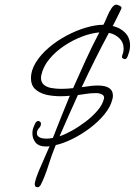

<svg xmlns="http://www.w3.org/2000/svg" viewBox="-20 -660 566 806"><path d="M139 126Q130 126 127.5 121Q125 116 126 109Q131 86 142.5 58.5Q154 31 166.5 3.5Q179 -24 188 -46Q184 -46 181 -45.5Q178 -45 174 -45Q143 -45 129.5 -61.5Q116 -78 116 -100Q116 -105 116.5 -109.5Q117 -114 118 -118Q120 -125 126.5 -139.5Q133 -154 143 -152Q152 -148 152 -141Q152 -131 144.5 -123Q137 -115 135 -105V-100Q135 -92 141 -87Q147 -82 155 -80Q160 -79 165 -78.5Q170 -78 175 -78Q189 -78 202 -81Q219 -125 237 -169.5Q255 -214 273 -258Q263 -257 253.5 -256.5Q244 -256 234 -256Q204 -256 175 -262Q144 -270 127 -286.5Q110 -303 110 -331Q110 -365 130.5 -398Q151 -431 185 -460Q219 -489 259.5 -510.5Q300 -532 340.5 -544Q381 -556 414 -556Q420 -566 428.5 -587.5Q437 -609 448.5 -626Q460 -643 472 -640Q476 -639 483.5 -635Q491 -631 490 -626Q490 -624 481.5 -607Q473 -590 464.5 -572.5Q456 -555 453 -551Q486 -543 506 -522Q526 -501 526 -469Q526 -457 523 -445Q522 -440 516.5 -425Q511 -410 502 -412Q492 -415 492 -421Q492 -425 494 -430Q496 -435 497 -439Q498 -444 498.5 -448Q499 -452 499 -456Q499 -482 481 -499.5Q463 -517 437 -522Q377 -410 323 -294Q339 -296 356 -298.5Q373 -301 390 -301Q454 -301 454 -259Q454 -255 453.5 -251.5Q453 -248 452 -244Q444 -211 418 -179.5Q392 -148 356.5 -121.5Q321 -95 283.5 -76.5Q246 -58 214 -51Q198 -13 183 35Q168 83 150 118Q144 126 139 126ZM235 -287Q262 -287 287 -290Q313 -349 340 -408Q367 -467 397 -524Q363 -521 324.5 -506.5Q286 -492 250 -468Q214 -444 188 -413Q162 -382 154 -347Q153 -343 152.5 -339.5Q152 -336 152 -333Q152 -300 193 -291Q204 -289 214.5 -288Q225 -287 235 -287ZM230 -88Q252 -95 281 -111Q310 -127 339 -149Q368 -171 389 -195.5Q410 -220 416 -244Q416 -246 416.5 -247Q417 -248 417 -249Q417 -257 412 -261Q407 -265 399 -267Q394 -269 388.5 -269Q383 -269 378 -269Q360 -269 341.5 -266Q323 -263 307 -261Q287 -218 268 -174.5Q249 -131 230 -88Z"/></svg>

Font: Ms Madi
Style: Regular
Weight: 400
Designer: Robert E. Leuschke
Foundry: Robert E. Leuschke
Version: Version 1.010; ttfautohint (v1.8.3)